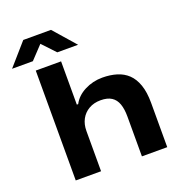

<svg xmlns="http://www.w3.org/2000/svg" viewBox="-247 -1066 1104 1197"><g transform="rotate(-20 305.0 -467.5)"><path d="M50 0V-729H218V-442H227Q252 -490 306.5 -518Q361 -546 424 -546Q476 -546 519 -533Q562 -520 592.5 -491Q623 -462 640 -413.5Q657 -365 657 -294V0H489V-265Q489 -314 477 -348Q465 -382 438 -399.5Q411 -417 366 -417Q321 -417 287.5 -397.5Q254 -378 236 -344.5Q218 -311 218 -267V0ZM-85 -790 42 -935H226L353 -790H215L134 -876L53 -790Z"/></g></svg>

Font: Mona Sans Expanded
Style: Bold
Weight: 700
Width: 7
Designer: Deni Anggara
Foundry: GitHub
Version: Version 2.000